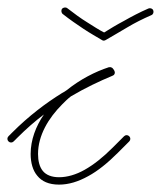

<svg xmlns="http://www.w3.org/2000/svg" viewBox="-30 -487 436 520"><path d="M380 -446C385 -448 387 -454 385 -459C383 -464 377 -466 372 -464C349 -454 326 -442 305 -430C286 -420 268 -409 252 -399C238 -406 223 -416 207 -426C189 -437 170 -451 152 -465C148 -468 141 -467 138 -463C135 -459 136 -452 140 -449C159 -434 178 -421 196 -409C214 -397 232 -387 247 -378C250 -376 254 -377 257 -379C275 -389 294 -401 315 -413C335 -425 357 -436 380 -446ZM-7 -118C-11 -114 -11 -108 -7 -104C-3 -100 3 -100 7 -104L17 -114C41 -138 65 -159 89 -177C67 -145 53 -108 53 -70C53 -46 59 -25 71 -11C83 4 102 13 130 13C156 13 182 5 209 -10C235 -24 262 -46 289 -73L320 -104C324 -108 324 -114 320 -118C316 -122 310 -122 306 -118L275 -87C249 -61 224 -41 199 -27C176 -14 152 -7 130 -7C110 -7 95 -13 86 -24C77 -35 73 -51 73 -70C73 -120 101 -167 139 -205C146 -212 154 -220 162 -226C201 -249 239 -267 275 -282C275 -282 276 -282 276 -283H277C279 -284 280 -286 281 -289C281 -290 281 -293 280 -295C280 -295 280 -296 279 -296V-297L276 -301C276 -302 275 -302 275 -302C274 -303 274 -303 274 -303L273 -304C272 -304 272 -304 272 -304C271 -304 271 -304 271 -305C270 -305 270 -305 269 -305C268 -305 267 -305 267 -305H266H265C228 -293 187 -272 151 -243C147 -240 142 -237 138 -235C93 -207 48 -173 3 -128Z"/></svg>

Font: Mistral SingleLine OTF-SVG Regular
Style: Regular
Weight: 300
Designer: François Chastanet, Élisa Garzelli, Anais Alves, Morgane Autin
Foundry: institut supérieur des arts et du design Toulouse / isdaT
Version: Version 1.000;hotconv 1.0.117;makeotfexe 2.5.65602 DEVELOPME